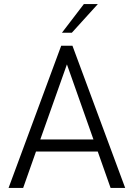

<svg xmlns="http://www.w3.org/2000/svg" viewBox="-20 -921 656 941"><path d="M593.5 0H522L459 -178.5H156.5L93.5 0H22L280 -697H335ZM438 -237.5 308 -605.5 177.5 -237.5ZM332 -760.5H283.5L391 -901H459.5Z"/></svg>

Font: Acari Sans Neue
Style: Regular
Weight: 400
Designer: Alfredo Marco Pradil (font), Cristiano Sobral (main changes)
Foundry: Hanken Design Co. (font), Cristiano Sobral (main changes)
Version: Version 2.459;March 19, 2022;FontCreator 14.0.0.2808 64-bit;